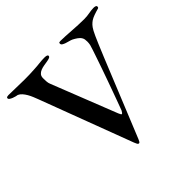

<svg xmlns="http://www.w3.org/2000/svg" viewBox="-175 -864 1022 1022"><g transform="rotate(-45 336.0 -353.0)"><path d="M-5.9 -676.8Q-5.9 -683.1 -0.2 -684.6Q5.4 -686 9.3 -686Q18.6 -686 33.9 -685.5Q49.3 -685.1 66.4 -684.8Q83.5 -684.6 100.6 -684.1Q117.7 -683.6 130.9 -683.6Q149.4 -683.6 166.7 -684.1Q184.1 -684.6 205.1 -686Q227.1 -687 246.8 -689.5Q266.6 -691.9 286.1 -691.9Q288.1 -691.9 292 -691.7Q295.9 -691.4 299.8 -690.7Q303.7 -689.9 306.4 -688Q309.1 -686 309.1 -682.6Q309.1 -675.8 301.3 -672.6Q293.5 -669.4 281.7 -667.5Q270 -665.5 256.3 -663.3Q242.7 -661.1 231 -656.5Q219.2 -651.9 211.4 -643.1Q203.6 -634.3 203.6 -619.1Q203.6 -607.9 204.3 -595Q205.1 -582 209.5 -571.8L354.5 -203.6Q361.3 -187.5 364.7 -187.5Q370.1 -187.5 377.4 -201.7Q378.9 -205.1 384.5 -220.5Q390.1 -235.8 398.7 -259Q407.2 -282.2 417.7 -311.3Q428.2 -340.3 439.2 -371.1Q450.2 -401.9 460.9 -432.6Q471.7 -463.4 480.7 -490Q489.7 -516.6 496.6 -536.9Q503.4 -557.1 505.9 -566.9Q508.3 -579.1 508.3 -590.3Q508.3 -599.1 507.1 -606.7Q505.9 -614.3 502.4 -620.1Q496.1 -631.3 483.6 -639.9Q471.2 -648.4 460.4 -653.8Q452.1 -657.7 441.2 -660.4Q430.2 -663.1 420.4 -666.5Q410.6 -669.9 403.8 -674.3Q397 -678.7 397 -686Q397 -692.4 401.4 -693.4Q405.8 -694.3 409.7 -694.3Q426.3 -694.3 446.8 -693.1Q467.3 -691.9 489.7 -690.4Q512.2 -689 535.6 -687.7Q559.1 -686.5 581.1 -686.5Q593.3 -686.5 603.3 -687.7Q613.3 -689 622.1 -690.4Q630.9 -691.9 639.2 -693.1Q647.5 -694.3 657.2 -694.3Q660.2 -694.3 663.6 -694.1Q667 -693.8 670.4 -692.9Q673.8 -691.9 676 -689.9Q678.2 -688 678.2 -684.1Q678.2 -676.3 672.4 -674.8Q663.1 -672.4 653.8 -669.4Q644.5 -666.5 636.5 -663.6Q628.4 -660.6 622.6 -658Q616.7 -655.3 614.7 -653.8Q609.4 -651.4 599.9 -643.6Q590.3 -635.7 582 -624Q577.1 -617.2 572 -607.4Q566.9 -597.7 559.1 -580.8Q551.3 -564 540.3 -537.6Q529.3 -511.2 512.7 -471.2L333.5 -31.2Q330.1 -23.4 327.1 -18.1Q324.2 -12.7 319.8 -12.7Q314.5 -12.7 311 -18.6Q307.6 -24.4 303.7 -34.7L106.9 -557.6Q102.1 -570.3 96.2 -584.7Q90.3 -599.1 82.8 -612.3Q75.2 -625.5 65.9 -636Q56.6 -646.5 45.4 -651.4Q41.5 -651.9 33 -653.8Q24.4 -655.8 15.9 -659.2Q7.3 -662.6 0.7 -667Q-5.9 -671.4 -5.9 -676.8Z"/></g></svg>

Font: IM FELL French Canon
Style: Regular
Weight: 400
Designer: Igino Marini
Foundry: Igino Marini,
Version: 3.00